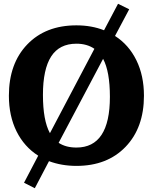

<svg xmlns="http://www.w3.org/2000/svg" viewBox="-20 -858 808 1015"><path d="M741 -352Q741 -183 644 -82Q547 19 384 19Q306 19 239 -6L164 137L107 108L182 -35Q108 -82 67.5 -163.5Q27 -245 27 -352Q27 -522 124 -623Q221 -724 384 -724Q464 -724 530 -698L604 -838L663 -809L588 -668Q661 -621 701 -539.5Q741 -458 741 -352ZM244 -154 479 -600Q440 -627 384 -627Q294 -627 250.5 -559.5Q207 -492 207 -356.5Q207 -221 244 -154ZM384 -78Q561 -78 561 -346Q561 -480 525 -547L290 -103Q328 -78 384 -78Z"/></svg>

Font: Andada SC
Style: Bold
Weight: 700
Designer: Carolina Giovagnoli
Foundry: Carolina Giovagnoli
Version: Version 1.003